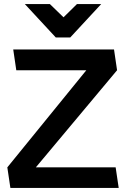

<svg xmlns="http://www.w3.org/2000/svg" viewBox="-20 -923 619 943"><path d="M102 -903H225L292 -838L358 -903H477L325 -739H254ZM555 -578 156 -101H548L563 0H31L16 -101L404 -578H60L45 -680H540Z"/></svg>

Font: Palanquin
Style: Bold
Weight: 700
Designer: Pria Ravichandran
Version: Version 1.0.4